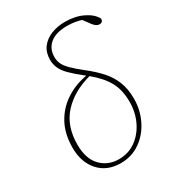

<svg xmlns="http://www.w3.org/2000/svg" viewBox="-182 -847 875 965"><g transform="rotate(-30 255.5 -365.0)"><path d="M235 13Q155 13 108.5 -39Q62 -91 62 -175Q62 -255 93.5 -313Q125 -371 179.5 -407Q234 -443 303 -455L298 -459Q255 -493 230 -518Q205 -543 195 -566Q185 -589 185 -615Q185 -657 206.5 -685.5Q228 -714 264.5 -728.5Q301 -743 345 -743Q404 -743 449 -721Q494 -699 511 -666Q511 -645 490 -645Q472 -645 454 -669L425 -708Q409 -713 388.5 -716.5Q368 -720 344 -720Q279 -720 245 -692Q211 -664 211 -616Q211 -595 219 -576.5Q227 -558 249.5 -535.5Q272 -513 315 -479Q357 -446 388 -411.5Q419 -377 436 -334.5Q453 -292 453 -235Q453 -170 425 -113Q397 -56 347.5 -21.5Q298 13 235 13ZM91 -177Q91 -94 132.5 -51.5Q174 -9 236 -9Q292 -9 334.5 -39.5Q377 -70 401.5 -121Q426 -172 426 -233Q426 -300 400.5 -348Q375 -396 316 -445Q212 -417 151.5 -350.5Q91 -284 91 -177Z"/></g></svg>

Font: Source Serif 4 SmText ExtraLight
Style: Italic
Weight: 200
Italic angle: -12°
Designer: Frank Grießhammer
Foundry: Adobe
Version: Version 4.005;hotconv 1.1.0;makeotfexe 2.6.0